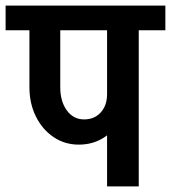

<svg xmlns="http://www.w3.org/2000/svg" viewBox="-45 -665 610 685"><path d="M236 -149Q186 -149 146 -176Q106 -203 83 -249.5Q60 -296 60 -354H170Q170 -303 193.5 -271Q217 -239 255 -239ZM236 -149 255 -239Q292 -239 314.5 -264Q337 -289 337 -329H405Q405 -278 383 -237Q361 -196 323 -172.5Q285 -149 236 -149ZM60 -353V-625H170V-353ZM-25 -557V-645H361V-557ZM337 0V-633H450V0ZM243 -557V-645H545V-557Z"/></svg>

Font: Akshar Light Medium
Style: Regular
Weight: 500
Version: Version 1.100